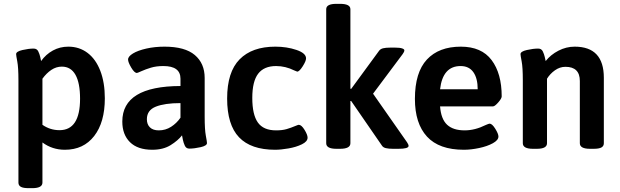

<svg xmlns="http://www.w3.org/2000/svg" viewBox="-20 -773 3230 1000"><path d="M76 178V-355Q76 -422 70 -453Q64 -484 64 -491Q64 -505 97 -512.5Q130 -520 155 -520Q172 -520 179 -506Q186 -492 189.5 -476.5Q193 -461 194 -455Q219 -490 255.5 -510Q292 -530 336 -530Q393 -530 436 -497.5Q479 -465 502.5 -404Q526 -343 526 -261Q526 -136 470.5 -64.5Q415 7 318 7Q252 7 201 -31V178Q201 207 148 207H129Q101 207 88.5 200Q76 193 76 178ZM397 -259Q397 -341 373 -383.5Q349 -426 302 -426Q273 -426 247.5 -409Q222 -392 201 -363V-123Q241 -95 290 -95Q397 -95 397 -259Z M617 -140Q617 -324 920 -325V-363Q920 -429 831 -429Q794 -429 766 -420.5Q738 -412 717 -402.5Q696 -393 693 -393Q680 -393 663.5 -421Q647 -449 647 -463Q647 -479 672.5 -494.5Q698 -510 742 -520Q786 -530 837 -530Q943 -530 994.5 -486.5Q1046 -443 1046 -367V-166Q1046 -98 1052 -66.5Q1058 -35 1058 -28Q1058 -14 1025 -6.5Q992 1 966 1Q950 1 943 -13.5Q936 -28 932.5 -45Q929 -62 928 -68Q907 -41 868.5 -17Q830 7 773 7Q697 7 657 -32.5Q617 -72 617 -140ZM920 -160V-236Q838 -236 791.5 -217.5Q745 -199 745 -152Q745 -125 761 -109.5Q777 -94 807 -94Q842 -94 871 -112.5Q900 -131 920 -160Z M1163 -260Q1163 -398 1228 -464Q1293 -530 1414 -530Q1474 -530 1524 -513Q1574 -496 1574 -469Q1574 -455 1556.5 -427.5Q1539 -400 1528 -400Q1527 -400 1513 -406Q1467 -429 1418 -429Q1355 -429 1324.5 -389Q1294 -349 1294 -263Q1294 -176 1323 -135Q1352 -94 1418 -94Q1450 -94 1472.5 -100.5Q1495 -107 1521 -118Q1533 -123 1536 -123Q1550 -123 1566 -97Q1582 -71 1582 -56Q1582 -36 1552.5 -21.5Q1523 -7 1483 0Q1443 7 1413 7Q1287 7 1225 -58Q1163 -123 1163 -260Z M2108 -13Q2108 2 2055 2H2027Q2004 2 1989.5 -1.5Q1975 -5 1969 -15L1809 -247H1805V-27Q1805 2 1751 2H1732Q1679 2 1679 -27V-725Q1679 -753 1732 -753H1751Q1805 -753 1805 -725V-311L1809 -310L1954 -508Q1961 -518 1975 -521.5Q1989 -525 2012 -525H2038Q2062 -525 2074 -521Q2086 -517 2086 -511Q2086 -503 2077 -491L1923 -285L2100 -32Q2108 -20 2108 -13Z M2141 -258Q2141 -396 2203.5 -463Q2266 -530 2380 -530Q2488 -530 2540.5 -460Q2593 -390 2593 -271Q2593 -260 2575 -239.5Q2557 -219 2548 -219H2272Q2277 -153 2308.5 -123.5Q2340 -94 2400 -94Q2454 -94 2510 -122Q2526 -129 2530 -129Q2543 -129 2559.5 -102.5Q2576 -76 2576 -62Q2576 -43 2547 -27Q2518 -11 2475.5 -2Q2433 7 2396 7Q2267 7 2204 -61.5Q2141 -130 2141 -258ZM2468 -308Q2468 -365 2445.5 -397Q2423 -429 2379 -429Q2286 -429 2272 -308Z M2703 -27V-355Q2703 -422 2697 -453Q2691 -484 2691 -491Q2691 -505 2724 -512.5Q2757 -520 2783 -520Q2800 -520 2807 -505.5Q2814 -491 2817.5 -475.5Q2821 -460 2822 -455Q2848 -488 2888.5 -509Q2929 -530 2973 -530Q3125 -530 3125 -368V-27Q3125 -12 3112.5 -5Q3100 2 3072 2H3053Q3000 2 3000 -27V-351Q3000 -425 2925 -425Q2896 -425 2870.5 -407Q2845 -389 2829 -363V-27Q2829 2 2776 2H2756Q2703 2 2703 -27Z"/></svg>

Font: Asap-SemiBold
Style: Regular
Weight: 600
Designer: Pablo Cosgaya
Foundry: Omnibus-Type
Version: Version 2.000; ttfautohint (v1.8)